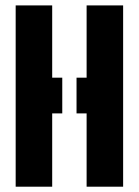

<svg xmlns="http://www.w3.org/2000/svg" viewBox="-20 -704 523 724"><path d="M39.1 0V-683.6H176.8V-411.1H214.8V-276.4H176.8V0ZM268.6 -276.4V-411.1H306.6V-683.6H444.3V0H306.6V-276.4Z"/></svg>

Font: Post No Bills Colombo ExtraBold
Style: Regular
Weight: 800
Designer: Kosala Senevirathne, Siva Puranthara, Lasantha Premarathna, Tharique Azeez
Foundry: Mooniak
Version: Version 1.220 ; ttfautohint (v1.6)